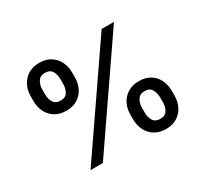

<svg xmlns="http://www.w3.org/2000/svg" viewBox="-150 -961 1280 1197"><g transform="rotate(-30 490.0 -362.5)"><path d="M249.5 -395.5Q201.7 -395.5 168.5 -416.5Q135.3 -437.5 117.9 -472.7Q100.6 -507.8 100.6 -549.8V-585.4Q100.6 -627.4 118.2 -662.4Q135.7 -697.3 168.9 -718.3Q202.1 -739.3 249.5 -739.3Q298.3 -739.3 331.3 -718.3Q364.3 -697.3 381.3 -662.4Q398.4 -627.4 398.4 -585.4V-549.8Q398.4 -507.8 381.1 -472.7Q363.8 -437.5 330.8 -416.5Q297.9 -395.5 249.5 -395.5ZM249.5 -468.3Q285.2 -468.3 299.8 -492.9Q314.5 -517.6 314.5 -549.8V-585.4Q314.5 -617.7 300.3 -642.6Q286.1 -667.5 249.5 -667.5Q214.8 -667.5 199.5 -642.3Q184.1 -617.2 184.1 -585.4V-549.8Q184.1 -517.6 199.2 -492.9Q214.4 -468.3 249.5 -468.3ZM731 13.7Q683.1 13.7 649.7 -7.3Q616.2 -28.3 598.9 -63.5Q581.5 -98.6 581.5 -140.6V-176.3Q581.5 -218.3 599.1 -253.2Q616.7 -288.1 650.1 -309.1Q683.6 -330.1 731 -330.1Q779.3 -330.1 812.5 -309.1Q845.7 -288.1 862.5 -253.2Q879.4 -218.3 879.4 -176.3V-140.6Q879.4 -98.6 862.1 -63.5Q844.7 -28.3 811.8 -7.3Q778.8 13.7 731 13.7ZM731 -59.1Q766.1 -59.1 781 -83.5Q795.9 -107.9 795.9 -140.6V-176.3Q795.9 -208 781.5 -233.2Q767.1 -258.3 731 -258.3Q695.8 -258.3 680.7 -233.2Q665.5 -208 665.5 -176.3V-140.6Q665.5 -107.9 680.4 -83.5Q695.3 -59.1 731 -59.1ZM193.4 0 693.4 -727.5H782.2L282.2 0Z"/></g></svg>

Font: Inter 16pt Medium
Style: Regular
Weight: 500
Version: Version 4.001;git-66647c0bb